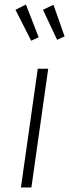

<svg xmlns="http://www.w3.org/2000/svg" viewBox="-20 -824 305 844"><path d="M192 -522 118 0H72L146 -522ZM94 -804 150 -660 117 -645 48 -781ZM215 -803 264 -664 231 -649 169 -781Z"/></svg>

Font: Fira Sans ExtraLight
Style: Italic
Weight: 275
Italic angle: -8°
Designer: Carrois Corporate & Edenspiekermann AG
Foundry: Carrois Corporate GbR & Edenspiekermann AG
Version: Version 4.203